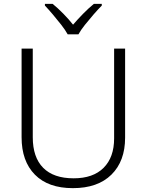

<svg xmlns="http://www.w3.org/2000/svg" viewBox="-20 -966 762 996"><path d="M629 -714V-252Q629 -130 558 -60Q487 10 358 10Q230 10 161 -60Q92 -130 92 -254V-714H150V-254Q150 -150 204 -95.5Q258 -41 362 -41Q463 -41 517.5 -95.5Q572 -150 572 -248V-714ZM331 -788Q319 -810 298 -837Q277 -864 254 -891Q231 -918 213 -937V-946H253Q280 -924 308.5 -895Q337 -866 359 -838Q383 -866 411.5 -895Q440 -924 467 -946H508V-937Q489 -918 465.5 -891Q442 -864 420.5 -837Q399 -810 387 -788Z"/></svg>

Font: BC Sans Light
Style: Regular
Weight: 300
Designer: Monotype Design Team
Foundry: Monotype Imaging Inc.
Version: Version 2.000;GOOG;noto-source:20170915:90ef993387c0